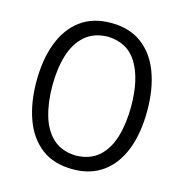

<svg xmlns="http://www.w3.org/2000/svg" viewBox="-110 -838 906 949"><g transform="rotate(15 343.5 -363.0)"><path d="M346.2 10.7Q247.6 10.7 184.6 -37.8Q121.6 -86.4 91.1 -170.9Q60.5 -255.4 60.5 -363.3Q60.5 -475.6 92.5 -559.8Q124.5 -644 187.5 -690.7Q250.5 -737.3 343.3 -737.3Q437.5 -737.3 500.7 -690.4Q564 -643.6 595.7 -559.3Q627.4 -475.1 627.4 -363.8Q627.4 -249 595 -165Q562.5 -81.1 499.8 -35.2Q437 10.7 346.2 10.7ZM343.8 -58.6Q416 -60.5 460.2 -100.3Q504.4 -140.1 524.7 -208.5Q544.9 -276.9 544.9 -363.8Q544.9 -502 496.1 -583.3Q447.3 -664.6 343.8 -667.5Q273.4 -665.5 228.8 -626.5Q184.1 -587.4 163.1 -519.5Q142.1 -451.7 142.1 -363.8Q142.1 -275.9 162.6 -207.5Q183.1 -139.2 227.5 -99.9Q272 -60.5 343.8 -58.6Z"/></g></svg>

Font: Pinar Regular
Style: Regular
Weight: 400
Designer: Amin Abedi
Version: Version 3.000